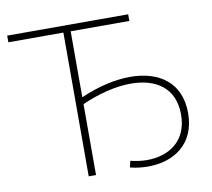

<svg xmlns="http://www.w3.org/2000/svg" viewBox="-78 -789 970 880"><g transform="rotate(-10 407.0 -348.5)"><path d="M266 0H300V-330C381 -366 461 -385 529 -385C647 -385 732 -329 732 -206C732 -82 645 -27 542 -27C517 -27 492 -31 466 -37L459 -7C487 0 515 3 543 3C662 3 765 -62 765 -207C765 -348 667 -416 532 -416C462 -416 382 -398 300 -362V-669H573V-700H10V-669H266Z"/></g></svg>

Font: Chess Sans ExtraLight
Style: Regular
Weight: 275
Designer: Wolf Bōese
Foundry: Wolf Bōese
Version: Version 7.223;Glyphs 3.3 (3306)